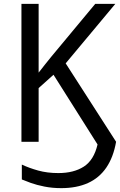

<svg xmlns="http://www.w3.org/2000/svg" viewBox="-20 -734 621 994"><path d="M297 240Q251 240 210.5 232Q170 224 139.5 213Q109 202 93 195V118Q131 136 178 149Q225 162 282 162Q362 162 414 128.5Q466 95 485 14L257 -347L180 -278V0H91V-714H180V-358Q196 -378 213 -400Q230 -422 246 -441L473 -714H577L320 -406L581 0Q567 80 530.5 133.5Q494 187 435.5 213.5Q377 240 297 240Z"/></svg>

Font: Noto Sans Display
Style: Regular
Weight: 400
Designer: Monotype Design Team
Foundry: Monotype Imaging Inc.
Version: Version 2.003